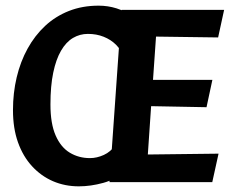

<svg xmlns="http://www.w3.org/2000/svg" viewBox="-20 -647 843 682"><path d="M260 14.9Q210.6 14.9 168.3 -3.3Q126.1 -21.5 93.9 -56.5Q61.7 -91.4 43.9 -141.4Q26.1 -191.3 26.1 -255.9Q26.1 -317 39.3 -372.5Q52.5 -428 78 -474.3Q103.5 -520.6 140.3 -555Q177.2 -589.3 224.9 -608.1Q272.6 -626.9 330.3 -626.9Q363.3 -626.9 393.7 -617.4Q424 -607.9 449.4 -589.1Q474.8 -570.4 493.4 -542L418 -444.6Q410.7 -469.5 392.2 -488Q373.6 -506.4 348.1 -516.5Q322.7 -526.6 292.3 -526.6Q263.6 -526.6 239.2 -512.2Q214.7 -497.7 196.8 -466.9Q178.9 -436.2 169.1 -389Q159.2 -341.8 159.2 -275.9Q159.2 -207.8 177.6 -165.9Q195.9 -124 227.8 -104.7Q259.7 -85.4 299.6 -85.4Q324 -85.4 348.7 -96.6Q373.5 -107.9 388.6 -130.7L431.6 -41.9Q391.3 -9.7 346.8 2.6Q302.2 14.9 260 14.9ZM368.9 0 411.9 -612H776.1L754.8 -514L534.2 -517L523.5 -363.3H734.4L713.6 -266.2L516.8 -269.9L505.1 -98.2L756.3 -101.2L734 0Z"/></svg>

Font: Ancizar Sans Thin
Style: Italic
Weight: 100
Italic angle: -4°
Designer: Cesar Puertas, Viviana Monsalve, Julian Moncada, Julian Prieto, Jose Castro, Mariel Hernandez, Felipe Aragon, Sara Alarc
Version: Version 8.100